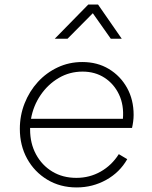

<svg xmlns="http://www.w3.org/2000/svg" viewBox="-20 -810 668 842"><path d="M316 12Q244 12 187.5 -22Q131 -56 99 -114Q67 -172 67 -245Q67 -304 88 -357Q109 -410 146 -450.5Q183 -491 233 -514.5Q283 -538 341 -538Q407 -538 457.5 -507.5Q508 -477 537 -425Q566 -373 566 -306Q566 -292 564 -277Q562 -262 559 -249H112Q112 -246 112 -242Q112 -181 138 -133Q164 -85 209.5 -57.5Q255 -30 315 -30Q373 -30 421.5 -57.5Q470 -85 501 -134L538 -112Q505 -54 445.5 -21Q386 12 316 12ZM342 -496Q285 -496 237.5 -468Q190 -440 158 -393Q126 -346 116 -289H519Q524 -349 502 -395.5Q480 -442 438.5 -469Q397 -496 342 -496ZM220 -640 367 -790H410L514 -640H466L387 -752L276 -640Z"/></svg>

Font: Plus Jakarta Sans ExtraLight
Style: Italic
Weight: 200
Italic angle: -8°
Designer: Gumpita Rahayu
Foundry: Tokotype
Version: Version 2.071; ttfautohint (v1.8.4.7-5d5b);gftools[0.9.29]